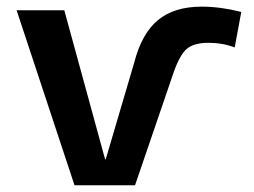

<svg xmlns="http://www.w3.org/2000/svg" viewBox="-20 -550 755 570"><path d="M29.3 -519.5H170.9L292 -77.1H293.9L377.9 -362.3Q400.4 -450.2 448.7 -490.2Q497.1 -530.3 579.1 -530.3Q633.8 -530.3 696.3 -514.6L676.8 -409.2Q640.6 -422.9 598.6 -422.9Q556.6 -422.9 535.6 -405.8Q514.6 -388.7 496.1 -336.9L380.9 0H201.2Z"/></svg>

Font: GenEi M Gothic v2 Bold
Style: Regular
Weight: 700
Version: Version 2.0